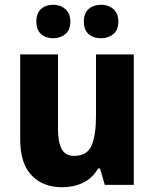

<svg xmlns="http://www.w3.org/2000/svg" viewBox="-20 -778 650 808"><path d="M543 -549V0H421L401 -69H393Q369 -28 329.5 -9Q290 10 242 10Q161 10 113 -40Q65 -90 65 -192V-549H224V-237Q224 -180 239.5 -151Q255 -122 291 -122Q347 -122 365.5 -165.5Q384 -209 384 -290V-549ZM133 -687Q133 -723 153 -740.5Q173 -758 204 -758Q234 -758 255 -740Q276 -722 276 -687Q276 -652 255 -634.5Q234 -617 204 -617Q173 -617 153 -634.5Q133 -652 133 -687ZM333 -687Q333 -723 353.5 -740.5Q374 -758 405 -758Q436 -758 457 -740Q478 -722 478 -687Q478 -652 457 -634.5Q436 -617 405 -617Q373 -617 353 -634.5Q333 -652 333 -687Z"/></svg>

Font: Noto Sans Kannada SemiCondensed ExtraBold
Style: Regular
Weight: 800
Width: 4
Designer: Jelle Bosma - Monotype Design Team
Foundry: Monotype Imaging Inc.
Version: Version 2.005; ttfautohint (v1.8.4.7-5d5b)